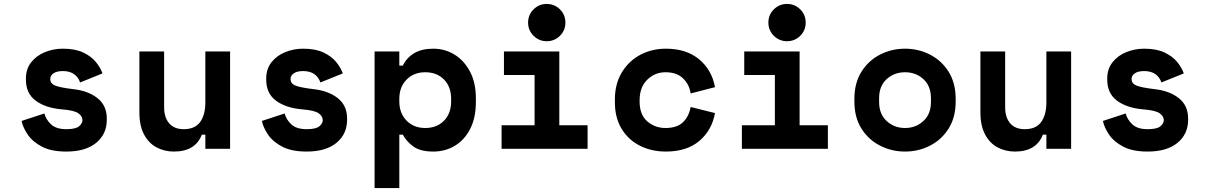

<svg xmlns="http://www.w3.org/2000/svg" viewBox="-20 -758 6160 978"><path d="M318 14Q241 14 193.5 -11Q146 -36 121.5 -72Q97 -108 90 -142L206 -180Q214 -149 240 -124.5Q266 -100 318 -100Q365 -100 382.5 -114.5Q400 -129 400 -146Q400 -166 379 -181Q358 -196 295 -201Q212 -208 162 -245Q112 -282 112 -352V-358Q112 -407 139 -441Q166 -475 209 -492.5Q252 -510 300 -510Q363 -510 404 -490.5Q445 -471 468.5 -442Q492 -413 502 -384L388 -338Q379 -365 357 -380.5Q335 -396 300 -396Q269 -396 252.5 -384.5Q236 -373 236 -356Q236 -332 261 -322Q286 -312 352 -304Q428 -296 476 -258.5Q524 -221 524 -154V-148Q524 -75 470 -30.5Q416 14 318 14Z M866 14Q817 14 777 -7.5Q737 -29 713.5 -73.5Q690 -118 690 -186V-496H816V-212Q816 -160 841.5 -130Q867 -100 916 -100Q973 -100 999.5 -136.5Q1026 -173 1026 -236V-496H1152V0H1026V-72H1008Q975 14 866 14Z M1542 14Q1465 14 1417.5 -11Q1370 -36 1345.5 -72Q1321 -108 1314 -142L1430 -180Q1438 -149 1464 -124.5Q1490 -100 1542 -100Q1589 -100 1606.5 -114.5Q1624 -129 1624 -146Q1624 -166 1603 -181Q1582 -196 1519 -201Q1436 -208 1386 -245Q1336 -282 1336 -352V-358Q1336 -407 1363 -441Q1390 -475 1433 -492.5Q1476 -510 1524 -510Q1587 -510 1628 -490.5Q1669 -471 1692.5 -442Q1716 -413 1726 -384L1612 -338Q1603 -365 1581 -380.5Q1559 -396 1524 -396Q1493 -396 1476.5 -384.5Q1460 -373 1460 -356Q1460 -332 1485 -322Q1510 -312 1576 -304Q1652 -296 1700 -258.5Q1748 -221 1748 -154V-148Q1748 -75 1694 -30.5Q1640 14 1542 14Z M1888 200V-496H2014V-424H2032Q2052 -465 2090.5 -487.5Q2129 -510 2187 -510Q2246 -510 2295 -480Q2344 -450 2374 -393.5Q2404 -337 2404 -257V-239Q2404 -158 2375 -101.5Q2346 -45 2297 -15.5Q2248 14 2187 14Q2120 14 2084.5 -12.5Q2049 -39 2032 -72H2014V200ZM2146 -106Q2205 -106 2241.5 -143Q2278 -180 2278 -242V-254Q2278 -316 2241.5 -353Q2205 -390 2146 -390Q2088 -390 2051 -352.5Q2014 -315 2014 -254V-242Q2014 -181 2051 -143.5Q2088 -106 2146 -106Z M2765 -548Q2726 -548 2698 -575.5Q2670 -603 2670 -643Q2670 -683 2698 -710.5Q2726 -738 2765 -738Q2804 -738 2832 -710.5Q2860 -683 2860 -643Q2860 -603 2832 -575.5Q2804 -548 2765 -548ZM2535 0V-120H2703V-376H2547V-496H2829V-120H2973V0Z M3372 14Q3299 14 3240 -15.5Q3181 -45 3146.5 -101.5Q3112 -158 3112 -238V-250Q3112 -330 3147 -388.5Q3182 -447 3241 -478.5Q3300 -510 3372 -510Q3476 -510 3541 -456Q3606 -402 3622 -314L3498 -282Q3492 -326 3460 -358Q3428 -390 3370 -390Q3316 -390 3277 -352Q3238 -314 3238 -247V-241Q3238 -174 3277 -140Q3316 -106 3370 -106Q3428 -106 3458.5 -135Q3489 -164 3498 -213L3622 -182Q3606 -94 3542 -40Q3478 14 3372 14Z M3989 -548Q3950 -548 3922 -575.5Q3894 -603 3894 -643Q3894 -683 3922 -710.5Q3950 -738 3989 -738Q4028 -738 4056 -710.5Q4084 -683 4084 -643Q4084 -603 4056 -575.5Q4028 -548 3989 -548ZM3759 0V-120H3927V-376H3771V-496H4053V-120H4197V0Z M4590 14Q4522 14 4463 -16Q4404 -46 4368 -103Q4332 -160 4332 -242V-254Q4332 -335 4368 -392.5Q4404 -450 4463 -480Q4522 -510 4590 -510Q4658 -510 4717 -480Q4776 -450 4812 -392.5Q4848 -335 4848 -254V-242Q4848 -160 4812 -103Q4776 -46 4717 -16Q4658 14 4590 14ZM4590 -106Q4645 -106 4683.5 -141.5Q4722 -177 4722 -238V-258Q4722 -320 4683.5 -355Q4645 -390 4590 -390Q4535 -390 4496.5 -355Q4458 -320 4458 -258V-238Q4458 -177 4496.5 -141.5Q4535 -106 4590 -106Z M5150 14Q5101 14 5061 -7.5Q5021 -29 4997.5 -73.5Q4974 -118 4974 -186V-496H5100V-212Q5100 -160 5125.5 -130Q5151 -100 5200 -100Q5257 -100 5283.5 -136.5Q5310 -173 5310 -236V-496H5436V0H5310V-72H5292Q5259 14 5150 14Z M5826 14Q5749 14 5701.5 -11Q5654 -36 5629.5 -72Q5605 -108 5598 -142L5714 -180Q5722 -149 5748 -124.5Q5774 -100 5826 -100Q5873 -100 5890.5 -114.5Q5908 -129 5908 -146Q5908 -166 5887 -181Q5866 -196 5803 -201Q5720 -208 5670 -245Q5620 -282 5620 -352V-358Q5620 -407 5647 -441Q5674 -475 5717 -492.5Q5760 -510 5808 -510Q5871 -510 5912 -490.5Q5953 -471 5976.5 -442Q6000 -413 6010 -384L5896 -338Q5887 -365 5865 -380.5Q5843 -396 5808 -396Q5777 -396 5760.5 -384.5Q5744 -373 5744 -356Q5744 -332 5769 -322Q5794 -312 5860 -304Q5936 -296 5984 -258.5Q6032 -221 6032 -154V-148Q6032 -75 5978 -30.5Q5924 14 5826 14Z"/></svg>

Font: Space Mono
Style: Bold
Weight: 700
Monospace: yes
Designer: Colophon Foundry + Benjamin Critton
Foundry: Colophon Foundry & Benjamin Critton
Version: Version 1.003; ttfautohint (v1.8.4.7-5d5b)